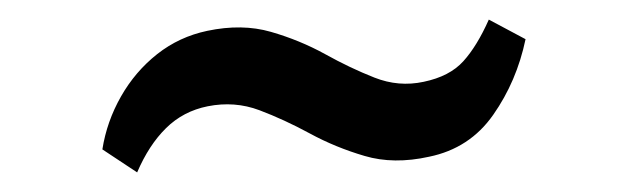

<svg xmlns="http://www.w3.org/2000/svg" viewBox="-20 -393 641 196"><path d="M84.5 -240.5Q89 -269 103.5 -294.5Q118 -320 140.5 -337.8Q163 -355.5 191.5 -361.5Q227 -369 256.5 -360.5Q286 -352 311.8 -337.8Q337.5 -323.5 362.2 -313.8Q387 -304 412.5 -309.5Q439 -315 453 -330.5Q467 -346 479 -373L516.5 -353Q507.5 -310 483.5 -275.8Q459.5 -241.5 418 -233Q382 -225 352.2 -233.8Q322.5 -242.5 296.2 -256.8Q270 -271 244.8 -280.5Q219.5 -290 192 -284.5Q167 -279.5 149.5 -262.2Q132 -245 120 -217Z"/></svg>

Font: Merriweather 72pt SemiBold
Style: Regular
Weight: 600
Version: Version 2.100